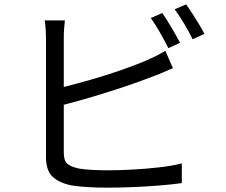

<svg xmlns="http://www.w3.org/2000/svg" viewBox="-20 -844 1040 885"><path d="M728 -784Q747 -757 770.5 -717Q794 -677 810 -647L756 -622Q741 -653 718 -693Q695 -733 675 -761ZM838 -824Q851 -806 867 -781Q883 -756 898 -731.5Q913 -707 922 -688L868 -663Q852 -696 829 -734.5Q806 -773 785 -801ZM279 -750Q277 -733 275.5 -711.5Q274 -690 274 -669V-443Q333 -458 401.5 -477.5Q470 -497 536 -520Q602 -543 654 -565Q677 -575 699 -586Q721 -597 742 -610L777 -530Q756 -521 731 -510Q706 -499 683 -491Q627 -469 555.5 -445Q484 -421 410 -399Q336 -377 274 -361V-141Q274 -103 290.5 -89Q307 -75 344 -67Q367 -63 403 -61Q439 -59 476 -59Q529 -59 593 -62.5Q657 -66 717 -73Q777 -80 818 -91V0Q775 6 714.5 11Q654 16 590.5 18.5Q527 21 472 21Q428 21 385.5 18.5Q343 16 312 11Q254 0 223 -29Q192 -58 192 -119V-669Q192 -687 190.5 -710Q189 -733 186 -750Z"/></svg>

Font: Chiron Sans HK TT
Style: Regular
Weight: 400
Designer: Ryoko NISHIZUKA 西塚涼子 (kana, bopomofo & ideographs); Paul D. Hunt (Latin, Greek & Cyrillic); Sandoll Communications 산돌커뮤니
Foundry: Adobe
Version: Version 2.022;hotconv 1.0.109;makeotfexe 2.5.65596